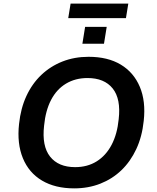

<svg xmlns="http://www.w3.org/2000/svg" viewBox="-20 -1028 864 1058"><path d="M389 10Q284 10 211.5 -33Q139 -76 106 -156.5Q73 -237 85 -345Q94 -431 125.5 -499Q157 -567 207.5 -615Q258 -663 324 -689Q390 -715 468 -715Q574 -715 645.5 -672Q717 -629 750.5 -549.5Q784 -470 772 -362Q763 -275 731 -206.5Q699 -138 649 -90Q599 -42 533 -16Q467 10 389 10ZM394 -107Q462 -107 513 -139Q564 -171 595 -230Q626 -289 634 -371Q647 -483 601 -540.5Q555 -598 462 -598Q395 -598 343.5 -567Q292 -536 261.5 -477.5Q231 -419 223 -336Q210 -223 256 -165Q302 -107 394 -107ZM356 -928 369 -1008H687L674 -928ZM434 -787 449 -880H568L553 -787Z"/></svg>

Font: Nunito Sans 8pt
Style: Bold Italic
Weight: 700
Italic angle: -9°
Version: Version 3.101;gftools[0.9.27]